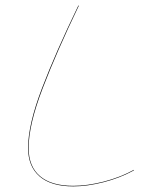

<svg xmlns="http://www.w3.org/2000/svg" viewBox="-20 -685 557 684"><path d="M80 -158Q80 -241 129.5 -370.5Q179 -500 259 -665H261Q182 -501 132 -370.5Q82 -240 82 -158Q82 -92 122.5 -57.5Q163 -23 241 -23Q291 -23 349.5 -38Q408 -53 457 -80V-78Q408 -51 349.5 -36Q291 -21 241 -21Q162 -21 121 -56.5Q80 -92 80 -158Z"/></svg>

Font: FiraGO Two
Style: Regular
Weight: 100
Designer: bBox Type
Foundry: bBox Type GmbH
Version: Version 1.001